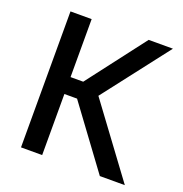

<svg xmlns="http://www.w3.org/2000/svg" viewBox="-118 -744 809 848"><g transform="rotate(20 287.0 -319.5)"><path d="M441.5 0 230 -287H163.5V-366.5H230L438.5 -639H552.5L305.5 -319.5L305 -343.5L559 0ZM71 0V-639H170.5V0Z"/></g></svg>

Font: Anek Gurmukhi Medium Medium
Style: Regular
Weight: 500
Version: Version 1.003